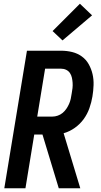

<svg xmlns="http://www.w3.org/2000/svg" viewBox="-20 -1006 540 1026"><path d="M3 0 124 -735H306Q337 -735 365.5 -728Q394 -721 417 -704.5Q440 -688 454 -663Q468 -638 474.5 -610Q481 -582 480 -551.5Q479 -521 474 -491Q469 -460 458 -428.5Q447 -397 427.5 -370Q408 -343 380 -323Q352 -303 320 -294L409 0H294L207 -287H163L116 0ZM179 -383H260Q274 -383 288.5 -388Q303 -393 314.5 -402.5Q326 -412 334.5 -424.5Q343 -437 349 -450.5Q355 -464 358 -478Q361 -492 363 -506Q366 -521 367.5 -535.5Q369 -550 368 -564Q367 -578 364 -591.5Q361 -605 353.5 -616Q346 -627 333.5 -633Q321 -639 306 -639H221ZM314 -790 261 -840 407 -986 472 -924Z"/></svg>

Font: Iosevka SS18
Style: Bold Italic
Weight: 700
Italic angle: -9°
Monospace: yes
Designer: Belleve Invis
Foundry: Belleve Invis
Version: Version 25.1.1; ttfautohint (v1.8.4)